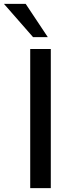

<svg xmlns="http://www.w3.org/2000/svg" viewBox="-76 -972 362 992"><path d="M186.5 -718.8V0H80.1V-718.8ZM-55.7 -952.1H56.6L170.9 -780.3H94.7Z"/></svg>

Font: Min Sans Medium
Style: Regular
Weight: 500
Designer: Jinseong-Kim, NotoSansCJK, Nunito
Foundry: Jinseong-Kim
Version: Version 1.400;Glyphs 3.1.2 (3151)